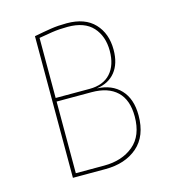

<svg xmlns="http://www.w3.org/2000/svg" viewBox="-85 -601 609 673"><g transform="rotate(-15 219.0 -264.5)"><path d="M377 -152Q377 -77 332.5 -38.5Q288 0 216 0H98V-514Q134 -521 159.5 -525Q185 -529 217 -529Q283 -529 317.5 -492.5Q352 -456 352 -397Q352 -347 328 -317Q304 -287 260 -281Q314 -279 345.5 -245.5Q377 -212 377 -152ZM112 -504V-286H235Q285 -286 311.5 -315.5Q338 -345 338 -397Q338 -450 308 -483Q278 -516 217 -516Q187 -516 160 -512Q133 -508 112 -504ZM363 -152Q363 -212 331 -242.5Q299 -273 239 -273H112V-13H215Q280 -13 321.5 -47.5Q363 -82 363 -152Z"/></g></svg>

Font: Fira Sans Compressed Hair
Style: Regular
Weight: 100
Width: 1
Designer: bBox Type GmbH & Carrois Corporate GbR & Edenspiekermann AG
Foundry: bBox Type GmbH & Carrois Corporate GbR & Edenspiekermann AG
Version: Version 4.301